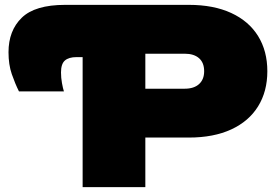

<svg xmlns="http://www.w3.org/2000/svg" viewBox="-20 -770 1137 790"><path d="M248 -750H757Q859 -750 931.5 -716.5Q1004 -683 1042 -621.5Q1080 -560 1080 -477Q1080 -394 1042 -332.5Q1004 -271 931.5 -237.5Q859 -204 757 -204H578V0H320V-535H295Q263 -535 247 -521Q231 -507 231 -472Q231 -450 235 -428Q239 -406 243 -394H58Q42 -426 28.5 -465Q15 -504 15 -555Q15 -644 69.5 -697Q124 -750 248 -750ZM578 -405H740Q778 -405 799 -424Q820 -443 820 -477Q820 -512 799 -530.5Q778 -549 740 -549H578Z"/></svg>

Font: Bounded
Style: Regular
Weight: 900
Designer: Vlad Churkin
Version: Version 1.0